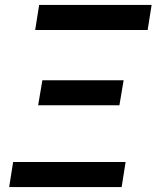

<svg xmlns="http://www.w3.org/2000/svg" viewBox="-20 -755 640 775"><path d="M122 -634 138 -735H592L576 -634ZM462 -330H134L151 -431H479ZM17 0 33 -101H487L471 0Z"/></svg>

Font: Iosevka Extended Oblique
Style: Bold
Weight: 700
Width: 7
Italic angle: -9°
Monospace: yes
Designer: Belleve Invis
Foundry: Belleve Invis
Version: Version 32.5.0; ttfautohint (v1.8.4)